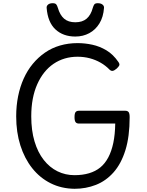

<svg xmlns="http://www.w3.org/2000/svg" viewBox="-20 -1159 915 1198"><path d="M445 19Q363 18 296 -15.5Q229 -49 181 -109.5Q133 -170 107 -252Q81 -334 81 -433Q81 -499 93 -558.5Q105 -618 128 -669Q151 -720 184.5 -760.5Q218 -801 260.5 -830.5Q303 -860 354.5 -875Q406 -890 464 -890Q510 -890 556 -880Q602 -870 644 -845Q686 -820 719 -772Q728 -759 724 -750.5Q720 -742 708 -731Q694 -719 684 -717Q674 -715 664 -724Q639 -750 607.5 -768Q576 -786 540 -795.5Q504 -805 464 -805Q422 -805 384.5 -794Q347 -783 314.5 -761Q282 -739 256.5 -707Q231 -675 212.5 -633.5Q194 -592 184.5 -542Q175 -492 175 -433Q175 -345 195.5 -276.5Q216 -208 253 -161Q290 -114 339 -90Q388 -66 445 -66Q495 -66 535.5 -78Q576 -90 605.5 -114Q635 -138 655.5 -176.5Q676 -215 687 -267.5Q698 -320 699 -388H473Q458 -388 451.5 -397Q445 -406 445 -428Q445 -451 451.5 -459.5Q458 -468 473 -468H761Q776 -468 782.5 -459.5Q789 -451 789 -428Q789 -307 762.5 -222Q736 -137 688.5 -83.5Q641 -30 578.5 -5.5Q516 19 445 19ZM450 -931Q374 -931 326 -975.5Q278 -1020 271 -1110Q270 -1122 280 -1130.5Q290 -1139 309 -1139Q325 -1139 331 -1131.5Q337 -1124 341 -1110Q354 -1065 380 -1042.5Q406 -1020 450 -1020Q494 -1020 520.5 -1042.5Q547 -1065 559 -1110Q563 -1124 568.5 -1131.5Q574 -1139 590 -1139Q609 -1139 619.5 -1130.5Q630 -1122 629 -1110Q625 -1053 600.5 -1013Q576 -973 537 -952Q498 -931 450 -931Z"/></svg>

Font: Playwrite GB J
Style: Regular
Weight: 400
Designer: Veronika Burian, José Scaglione
Foundry: TypeTogether
Version: Version 1.002